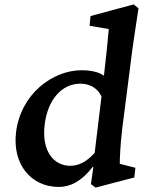

<svg xmlns="http://www.w3.org/2000/svg" viewBox="-20 -838 665 872"><path d="M414 14 590 -32 595 -76 524 -94C524 -120 526 -174 535 -253L570 -525C581 -620 594 -702 609 -800L587 -818L391 -765L387 -721L474 -706C472 -676 459 -551 452 -494C429 -512 388 -519 351 -519C218 -519 74 -410 53 -238C35 -92 121 11 247 11C299 11 350 -14 401 -80L404 -79L393 -2ZM183 -273C197 -386 261 -458 345 -458C382 -458 421 -442 441 -400L410 -144C371 -100 334 -85 299 -85C223 -85 168 -153 183 -273Z"/></svg>

Font: TPK Tissa Web SemiBold
Style: Italic
Weight: 600
Italic angle: -7°
Designer: Jacques Le Bailly, Suppakit Chalermlarp | Katatrad Co.,Ltd.
Foundry: Jacques Le Bailly, Cadson Demak Co.,Ltd.
Version: Version 5.000;Glyphs 3.1.2 (3151)